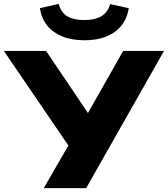

<svg xmlns="http://www.w3.org/2000/svg" viewBox="-47 -967 863 987"><path d="M178 0 319 -244 323 -192 -27 -705H190L422 -361H391L586 -705H796L396 0ZM387 -760Q321 -760 272.5 -780Q224 -800 195 -836.5Q166 -873 158 -925L255 -947Q267 -902 299.5 -883Q332 -864 387 -864Q441 -864 474 -883.5Q507 -903 519 -946L615 -925Q602 -845 542.5 -802.5Q483 -760 387 -760Z"/></svg>

Font: Nunito Sans 10pt SemiExpanded Black
Style: Regular
Weight: 900
Width: 6
Designer: Vernon Adams
Foundry: Vernon Adams
Version: Version 3.101;gftools[0.9.27]